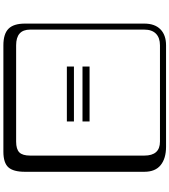

<svg xmlns="http://www.w3.org/2000/svg" viewBox="47 -841 1006 1140"><g transform="rotate(90 550.0 -271.0)"><path d="M701.2 -207V-165H375V-207ZM701.2 -299.8V-257.8H375V-299.8ZM249 -717.8Q204.1 -717.8 179.9 -693.8Q155.8 -669.9 155.8 -625V53.2Q155.8 136.2 249 136.2H820.8Q865.7 136.2 884.8 117.2Q903.8 98.1 903.8 53.2V-625Q903.8 -717.8 820.8 -717.8ZM1000 84Q1000 152.8 973.4 182.4Q946.8 211.9 880.9 211.9H249Q181.2 211.9 150.6 181.4Q120.1 150.9 120.1 84V-625Q120.1 -687 154.1 -720.5Q188 -753.9 249 -753.9H851.1Q920.9 -753.9 960.4 -721.9Q1000 -689.9 1000 -625Z"/></g></svg>

Font: Linux Biolinum Keyboard
Style: Regular
Weight: 700
Designer: Philipp H. Poll
Foundry: Philipp H. Poll
Version: Version 0.6.1 ; ttfautohint (v0.9)